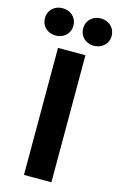

<svg xmlns="http://www.w3.org/2000/svg" viewBox="-200 -1004 663 1062"><g transform="rotate(15 131.0 -473.0)"><path d="M209.4 0H52.3V-727.5H209.4ZM158.7 -868.1Q158.7 -890.2 169.2 -908.1Q179.7 -926 198.4 -936Q217.2 -946.1 240.2 -946.1Q263.3 -946.1 281.9 -936Q300.5 -926 311.1 -908.1Q321.8 -890.2 321.8 -868.1Q321.8 -845.9 311.1 -828Q300.5 -810.2 281.9 -800.1Q263.3 -790 240.2 -790Q217.2 -790 198.4 -800.1Q179.7 -810.2 169.2 -828Q158.7 -845.9 158.7 -868.1ZM-60.1 -868.1Q-60.1 -890.2 -49.6 -908.1Q-39.1 -926 -20.5 -936Q-1.9 -946.1 21.2 -946.1Q44.2 -946.1 63 -936Q81.7 -926 92.4 -908.1Q103 -890.2 103 -868.1Q103 -845.9 92.4 -828Q81.7 -810.2 63 -800.1Q44.2 -790 21.2 -790Q-1.9 -790 -20.5 -800.1Q-39.1 -810.2 -49.6 -828Q-60.1 -845.9 -60.1 -868.1Z"/></g></svg>

Font: Intratopia Thin
Style: Regular
Weight: 100
Designer: Rasmus Andersson
Foundry: rsms
Version: Version 3.000;Glyphs 3.2.3 (3260)